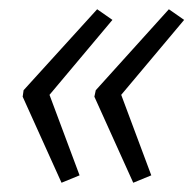

<svg xmlns="http://www.w3.org/2000/svg" viewBox="-20 -466 418 415"><path d="M307 -87 242 -261 378 -423 345 -446 187 -271 184 -257 268 -71ZM152 -87 87 -261 223 -423 190 -446 31 -271 29 -257 113 -71Z"/></svg>

Font: Noto Sans Display Condensed Light
Style: Italic
Weight: 300
Width: 3
Designer: Monotype Design team
Foundry: Monotype Imaging Inc.
Version: 1.000